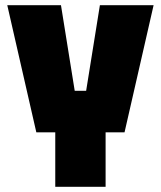

<svg xmlns="http://www.w3.org/2000/svg" viewBox="-20 -720 620 740"><path d="M193 0V-210H120L8 -700H215L268 -370H312L365 -700H572L460 -210H387V0Z"/></svg>

Font: Tektur SemiCondensed ExtraBold
Style: Regular
Weight: 800
Width: 4
Designer: Adam Jagosz
Foundry: Adam Jagosz
Version: Version 1.005;gftools[0.9.30]